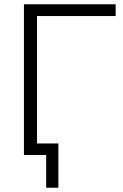

<svg xmlns="http://www.w3.org/2000/svg" viewBox="-20 -725 574 898"><path d="M92 0V-705H521V-650H153V-54H253V153H196V0Z"/></svg>

Font: Nunito Sans Light
Style: Regular
Weight: 300
Designer: Vernon Adams
Foundry: Vernon Adams
Version: Version 3.101; ttfautohint (v1.8.4.7-5d5b);gftools[0.9.27]